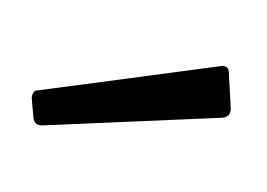

<svg xmlns="http://www.w3.org/2000/svg" viewBox="-38 -811 361 260"><g transform="rotate(15 142.5 -681.0)"><path d="M274 -700Q275 -698 275 -694Q275 -686 264 -683L35 -611Q33 -610 29 -610Q22 -610 19 -619L11 -641Q10 -643 10 -646Q10 -654 16 -655L247 -751Q248 -752 251 -752Q257 -752 259 -746Z"/></g></svg>

Font: Libre Franklin
Style: Regular
Weight: 400
Designer: Pablo Impallari, Rodrigo Fuenzalida
Foundry: Impallari Type
Version: Version 1.001; ttfautohint (v1.4.1)